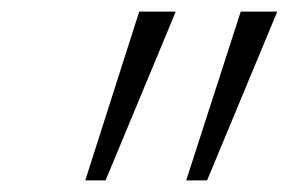

<svg xmlns="http://www.w3.org/2000/svg" viewBox="-20 -720 498 331"><path d="M220 -700H283L162 -409H127ZM395 -700H458L337 -409H301Z"/></svg>

Font: Jost* Light
Style: Italic
Weight: 300
Italic angle: -10°
Version: Version 3.7